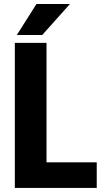

<svg xmlns="http://www.w3.org/2000/svg" viewBox="-20 -921 519 941"><path d="M454.1 -125.5V0H156.7V-125.5ZM208 -710.9V0H52.7V-710.9ZM62.5 -749.5 158.7 -901.4H322.8L187 -749.5Z"/></svg>

Font: Roboto Condensed ExtraBold
Style: Regular
Weight: 800
Designer: Christian Robertson
Foundry: Google
Version: Version 3.008; 2023